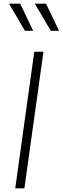

<svg xmlns="http://www.w3.org/2000/svg" viewBox="-20 -1027 342 1047"><path d="M63 0H113L217 -745H167ZM29 -1007 116 -859H161L90 -1007ZM170 -1007 257 -859H302L231 -1007Z"/></svg>

Font: Mluvka ExtraLight
Style: Italic
Weight: 200
Italic angle: -8°
Designer: Modified by Jiří Krblich, Original typeface by Gumpita Rahayu
Foundry: Gumpita Rahayu & Jiří Krblich
Version: Version 2.000;Glyphs 3.1.1 (3134)